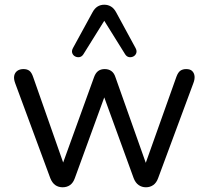

<svg xmlns="http://www.w3.org/2000/svg" viewBox="-20 -786 882 813"><path d="M245 7Q227.5 7 214.2 -2.2Q201 -11.5 193 -31.5L44 -434.5Q37.5 -452.5 40.2 -465.5Q43 -478.5 53.2 -486Q63.5 -493.5 79.5 -493.5Q95 -493.5 104.5 -486.2Q114 -479 120.5 -459.5L259.5 -63.5H235L378.5 -460Q385 -477.5 396 -485.5Q407 -493.5 423.5 -493.5Q440 -493.5 451.5 -485.2Q463 -477 468.5 -460L609 -63.5H585.5L727 -461Q734 -480 744 -486.8Q754 -493.5 768.5 -493.5Q785.5 -493.5 794 -485Q802.5 -476.5 803.8 -463.2Q805 -450 799 -434.5L649.5 -31.5Q642.5 -12 629 -2.5Q615.5 7 598 7Q580.5 7 567 -2.5Q553.5 -12 546 -31.5L399.5 -434H443.5L297 -32Q290 -12 276.8 -2.5Q263.5 7 245 7ZM554 -582.5Q560.5 -570.5 557 -561Q553.5 -551.5 544.8 -547Q536 -542.5 526.2 -544.2Q516.5 -546 510 -556L421.5 -698L333 -556Q326.5 -546 316.8 -544.2Q307 -542.5 298.2 -547Q289.5 -551.5 286 -561Q282.5 -570.5 289 -582.5L371.5 -733.5Q380.5 -750.5 393 -758.2Q405.5 -766 421.5 -766Q437.5 -766 450.2 -758.2Q463 -750.5 472 -733.5Z"/></svg>

Font: Nunito ExtraLight
Style: Regular
Weight: 200
Designer: Vernon Adams
Foundry: Vernon Adams
Version: Version 3.602;April 4, 2023;FontCreator 14.0.0.2856 64-bit